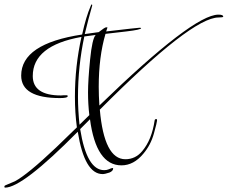

<svg xmlns="http://www.w3.org/2000/svg" viewBox="-87 -744 1042 879"><path d="M935 -668Q935 -664 914 -664Q790 -664 370 -242Q390 -15 487 -15Q533 -15 564 -52Q608 -104 621 -193Q622 -199 629 -199Q632 -199 632 -192Q632 -185 617.5 -132.5Q603 -80 569 -40Q525 13 469 13Q353 13 325 -198L280 -153Q310 35 390 35Q402 35 411 31Q431 22 431 27Q431 39 414 46Q393 53 383 53Q300 53 269 -141Q16 115 -64 115Q-67 115 -67 110.5Q-67 106 -62.5 104.5Q-58 103 -19 86Q38 56 170 -69L265 -161Q256 -227 256 -301Q256 -440 286 -575Q63 -535 63 -396Q63 -307 192 -307Q199 -307 206 -308H219Q223 -308 223 -304Q223 -295 188 -295Q10 -295 10 -398Q10 -544 289 -586Q307 -668 328 -716Q331 -724 333 -724Q335 -724 335 -720V-718Q318 -659 301 -588L365 -597Q393 -619 399 -619Q405 -619 405 -618Q403 -613 399 -600Q544 -617 551.5 -617Q559 -617 559 -615Q559 -608 491 -600L396 -589Q365 -484 365 -347Q365 -306 368 -261Q797 -677 913 -677Q935 -677 935 -668ZM270 -300Q270 -241 277 -173L322 -217Q316 -267 316 -321.5Q316 -376 325.5 -471.5Q335 -567 351 -584L299 -577Q270 -441 270 -300Z"/></svg>

Font: Ruthie
Style: Regular
Weight: 400
Designer: Robert E. Leuschke
Foundry: Robert E. Leuschke
Version: Version 1.003